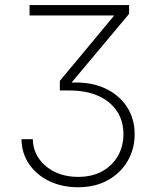

<svg xmlns="http://www.w3.org/2000/svg" viewBox="-20 -748 627 777"><path d="M295.9 9.8Q231.9 9.8 180.4 -14.6Q128.9 -39.1 98.4 -83Q67.9 -127 66.9 -184.6H112.8Q113.8 -139.6 138.2 -105.2Q162.6 -70.8 203.6 -51.5Q244.6 -32.2 296.4 -32.2Q352.5 -32.2 393.6 -54.9Q434.6 -77.6 457 -116.7Q479.5 -155.8 479.5 -205.1Q479.5 -258.8 453.1 -298.3Q426.8 -337.9 377.9 -359.9Q329.1 -381.8 262.2 -381.8H222.2V-420.9L440.9 -683.6V-685.5H99.6V-727.5H502.4V-691.9L258.8 -400.9V-413.1Q340.3 -418.9 399.9 -392.8Q459.5 -366.7 492.2 -317.9Q524.9 -269 524.9 -204.6Q524.9 -144.5 496.3 -95.9Q467.8 -47.4 416.5 -18.8Q365.2 9.8 295.9 9.8Z"/></svg>

Font: Inter 17pt ExtraLight
Style: Regular
Weight: 250
Version: Version 4.001;git-66647c0bb